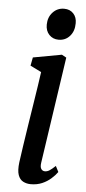

<svg xmlns="http://www.w3.org/2000/svg" viewBox="-55 -798 374 839"><g transform="rotate(5 132.0 -378.0)"><path d="M113 10Q94.5 10 79.5 2.2Q64.5 -5.5 57.5 -25.2Q50.5 -45 55 -81Q59 -112 65.5 -154.8Q72 -197.5 79.2 -244.8Q86.5 -292 93.8 -338Q101 -384 106.8 -421.8Q112.5 -459.5 115.5 -482L67 -506L74 -542.5L199.5 -565.5L219.5 -554.5L150.5 -88Q147.5 -68.5 153.5 -60Q159.5 -51.5 169.5 -51.5Q180 -51.5 189.8 -57.8Q199.5 -64 215.5 -79L228.5 -53.5Q218 -38.5 201.2 -23.8Q184.5 -9 162.5 0.5Q140.5 10 113 10ZM179 -629.5Q154 -629.5 137.8 -646.5Q121.5 -663.5 122 -691.5Q122.5 -724 142.5 -745.2Q162.5 -766.5 192 -766.5Q217.5 -766.5 232.8 -750Q248 -733.5 247.5 -707.5Q247.5 -673 228.2 -651.2Q209 -629.5 179 -629.5Z"/></g></svg>

Font: Merriweather 24pt SemiCondensed
Style: Italic
Weight: 400
Width: 4
Italic angle: -7.8°
Designer: Eben Sorkin
Foundry: Eben Sorkin
Version: Version 2.101